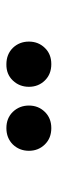

<svg xmlns="http://www.w3.org/2000/svg" viewBox="188 -938 179 595"><g transform="rotate(90 277.5 -640.5)"><path d="M326.7 -590.8Q307.1 -611.3 307.1 -640.6Q307.1 -669.9 326.7 -689.9Q346.2 -710 377 -710Q408.2 -710 427.7 -689.9Q447.3 -669.9 447.3 -640.6Q447.3 -611.3 427.7 -590.8Q407.7 -570.8 377 -570.8Q346.2 -570.8 326.7 -590.8ZM179.2 -570.8Q148.4 -570.8 128.4 -590.8Q108.9 -611.3 108.9 -640.6Q108.9 -669.9 128.4 -689.9Q147.5 -710 178.7 -710Q210 -710 229.5 -689.9Q249 -669.9 249 -640.6Q249 -611.3 229.5 -590.8Q210 -570.3 179.2 -570.8Z"/></g></svg>

Font: SourceSansPro-Bold
Style: Bold
Weight: 700
Designer: Paul D. Hunt
Foundry: Adobe Systems Incorporated
Version: Version 1.050;PS Version 1.000;hotconv 1.0.70;makeotf.lib2.5